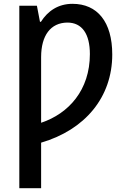

<svg xmlns="http://www.w3.org/2000/svg" viewBox="-20 -744 654 1004"><path d="M359 -724C285 -724 230 -687 194 -630H189L173 -714H81V240H195V2C424 -65 567 -235 567 -459C567 -630 489 -724 359 -724ZM332 -626C409 -626 450 -567 450 -461C450 -273 339 -150 195 -102V-445C195 -559 245 -625 332 -626Z"/></svg>

Font: Noto Sans UI SemiCondensed Medium
Style: Regular
Weight: 500
Width: 4
Designer: Monotype Design Team
Foundry: Monotype Imaging Inc.
Version: Version 1.901